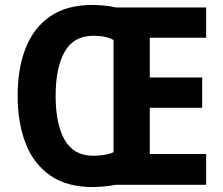

<svg xmlns="http://www.w3.org/2000/svg" viewBox="-20 -744 899 773"><path d="M351 -724Q374 -724 400.5 -721.5Q427 -719 446 -714H810V-592H583V-432H794V-310H583V-124H810V0H446Q427 4 401 6.5Q375 9 352 9Q250 9 183 -37Q116 -83 83.5 -166Q51 -249 51 -359Q51 -469 83.5 -551Q116 -633 182.5 -678.5Q249 -724 351 -724ZM356 -600Q277 -600 240.5 -536Q204 -472 204 -358Q204 -244 240.5 -180.5Q277 -117 355 -117Q406 -117 437 -131V-583Q407 -600 356 -600Z"/></svg>

Font: Noto Sans Lao SemiCondensed
Style: Bold
Weight: 700
Width: 4
Designer: Monotype Design Team
Foundry: Monotype Imaging Inc.
Version: Version 2.003; ttfautohint (v1.8.4.7-5d5b)